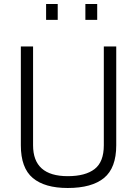

<svg xmlns="http://www.w3.org/2000/svg" viewBox="-20 -929 682 958"><path d="M145 -204Q145 -50 318 -50Q406 -50 452 -85.5Q498 -121 498 -204V-697H560V-204Q560 -91 499 -41Q438 9 318 9Q203 9 143.5 -41Q84 -91 84 -204V-697H145ZM210 -830V-909H268V-830ZM406 -830V-909H465V-830Z"/></svg>

Font: TitilliumText22L Lt
Style: Thin
Weight: 300
Designer: Campivisivi
Foundry: Campivisivi
Version: 1.000